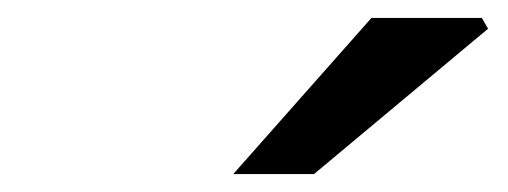

<svg xmlns="http://www.w3.org/2000/svg" viewBox="-20 -764 566 214"><path d="M240 -570 394 -744H517L524 -732L330 -570Z"/></svg>

Font: Source Sans 3 Semibold
Style: Italic
Weight: 600
Italic angle: -11°
Designer: Paul D. Hunt
Foundry: Adobe
Version: Version 3.052;hotconv 1.1.0;makeotfexe 2.6.0